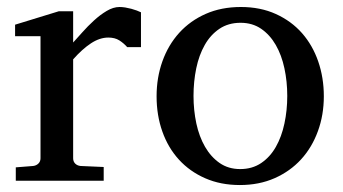

<svg xmlns="http://www.w3.org/2000/svg" viewBox="-20 -514 975 546"><path d="M341.8 -379.9Q332 -391.1 319.3 -399.2Q306.6 -407.2 288.1 -407.2Q263.7 -407.2 238.8 -390.9Q213.9 -374.5 188 -345.2V-64Q188 -54.7 193.8 -48.8Q199.7 -43 209 -42L274.9 -39.1V0H24.9V-38.1L74.2 -42Q83 -43 89.1 -48.8Q95.2 -54.7 95.2 -64V-411.1H22.9V-443.8L147 -481.9H188V-393.1Q198.7 -404.8 214.1 -422.1Q229.5 -439.5 247.1 -455.6Q264.6 -471.7 283.4 -482.9Q302.2 -494.1 319.8 -494.1Q327.6 -494.1 336.4 -492.7Q345.2 -491.2 353.5 -489Q361.8 -486.8 368.9 -484.1Q376 -481.4 380.9 -479V-379.9Z M796.9 -241.2Q796.9 -282.2 788.8 -319.8Q780.8 -357.4 764.2 -386.2Q747.6 -415 722.7 -432.1Q697.8 -449.2 664.1 -449.2Q629.4 -449.2 604 -432.1Q578.6 -415 562.3 -386.2Q545.9 -357.4 538.1 -319.8Q530.3 -282.2 530.3 -241.2Q530.3 -200.7 538.3 -163.1Q546.4 -125.5 563 -96.7Q579.6 -67.9 604.5 -50.5Q629.4 -33.2 663.1 -33.2Q697.3 -33.2 722.7 -50.3Q748 -67.4 764.4 -96.2Q780.8 -125 788.8 -162.6Q796.9 -200.2 796.9 -241.2ZM900.9 -240.2Q900.9 -187 884 -140.9Q867.2 -94.7 836.2 -60.8Q805.2 -26.9 761 -7.3Q716.8 12.2 662.1 12.2Q607.4 12.2 563.5 -7.1Q519.5 -26.4 488.8 -60.1Q458 -93.8 441.7 -139.9Q425.3 -186 425.3 -240.2Q425.3 -293.5 441.9 -339.8Q458.5 -386.2 489.7 -420.7Q521 -455.1 565.2 -474.6Q609.4 -494.1 665 -494.1Q720.7 -494.1 764.6 -474.1Q808.6 -454.1 838.9 -419.7Q869.1 -385.3 885 -339.1Q900.9 -293 900.9 -240.2Z"/></svg>

Font: Charis SIL CyrE
Style: Regular
Weight: 400
Foundry: SIL International
Version: Version 5.000